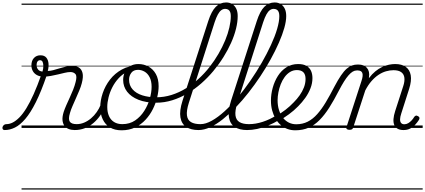

<svg xmlns="http://www.w3.org/2000/svg" viewBox="-175 -1039 3452 1559"><path d="M-137 17Q-148 17 -152.5 9.5Q-157 2 -154.5 -7Q-152 -16 -144 -23.5Q-136 -31 -123 -31Q-98 -31 -72 -44Q-46 -57 -18 -85Q10 -113 39 -160Q68 -207 98.5 -275Q129 -343 161 -434L205 -429Q160 -297 116.5 -210Q73 -123 30.5 -73.5Q-12 -24 -53.5 -3.5Q-95 17 -137 17ZM433 17Q405 17 383 8.5Q361 0 348 -18Q335 -36 332.5 -63.5Q330 -91 342 -130Q350 -154 363 -184Q376 -214 391 -246Q406 -278 419 -311Q432 -344 439 -373Q452 -421 437.5 -437.5Q423 -454 397 -454Q377 -454 351.5 -448Q326 -442 297 -435Q268 -428 238 -422.5Q208 -417 179 -417Q147 -417 124.5 -429.5Q102 -442 91 -463Q80 -484 80 -507Q80 -546 100.5 -568Q121 -590 153 -590Q186 -590 201.5 -570.5Q217 -551 219 -522Q221 -493 213 -463Q234 -463 258 -469.5Q282 -476 308 -484Q334 -492 360.5 -498Q387 -504 413 -504Q443 -504 465 -491Q487 -478 495 -447Q503 -416 489 -363Q482 -335 468.5 -303.5Q455 -272 441 -240Q427 -208 413.5 -177.5Q400 -147 393 -121Q378 -72 391.5 -51.5Q405 -31 448 -31Q458 -31 462 -23.5Q466 -16 464.5 -7Q463 2 455 9.5Q447 17 433 17ZM170 -458Q177 -481 177 -502Q177 -523 171 -536.5Q165 -550 150 -550Q137 -550 129.5 -539.5Q122 -529 122 -510Q122 -490 134 -475Q146 -460 170 -458ZM0 490H568V500H0ZM0 -20H568V0H0ZM0 -505H568V-500H0ZM0 -1010H568V-1000H0Z M431 17Q421 17 416 9.5Q411 2 413 -7Q415 -16 423.5 -23.5Q432 -31 447 -31Q479 -31 508.5 -43.5Q538 -56 564 -78Q590 -100 610 -128.5Q630 -157 642 -187Q646 -198 655 -198.5Q664 -199 671.5 -191.5Q679 -184 675 -174Q662 -135 638.5 -101Q615 -67 583.5 -40Q552 -13 513.5 2Q475 17 431 17ZM567 490V500ZM567 -20V0ZM567 -505V-500ZM567 -1010V-1000Z M812 19Q756 19 717.5 -4.5Q679 -28 659 -70.5Q639 -113 639 -168Q639 -223 659 -282.5Q679 -342 718 -392.5Q757 -443 815 -475Q873 -507 949 -507Q960 -507 961.5 -499Q963 -491 959 -483.5Q955 -476 947 -476Q898 -476 858.5 -456.5Q819 -437 788.5 -404Q758 -371 737.5 -331Q717 -291 706.5 -249Q696 -207 696 -170Q696 -128 710 -96.5Q724 -65 751.5 -48Q779 -31 818 -31Q878 -31 922 -61Q966 -91 996 -138Q1026 -185 1041 -237.5Q1056 -290 1056 -334Q1056 -381 1040 -412Q1024 -443 998.5 -457.5Q973 -472 946 -472Q933 -472 927 -479Q921 -486 922 -495.5Q923 -505 929.5 -512Q936 -519 949 -519Q993 -519 1030.5 -498.5Q1068 -478 1090.5 -438Q1113 -398 1113 -339Q1113 -298 1101.5 -249.5Q1090 -201 1066.5 -153.5Q1043 -106 1007 -67Q971 -28 922.5 -4.5Q874 19 812 19ZM568 490H1169V500H568ZM568 -20H1169V0H568ZM568 -505H1169V-500H568ZM568 -1010H1169V-1000H568Z M1093 -205Q1009 -205 949 -229Q889 -253 857 -294.5Q825 -336 825 -390Q825 -424 839 -453.5Q853 -483 880.5 -501Q908 -519 949 -519Q961 -519 967 -512Q973 -505 972.5 -495.5Q972 -486 965.5 -479Q959 -472 946 -472Q909 -472 891 -447.5Q873 -423 873 -392Q873 -346 901.5 -313.5Q930 -281 980 -265Q1030 -249 1092 -249Q1157 -249 1217.5 -268Q1278 -287 1333 -320.5Q1388 -354 1437 -398.5Q1486 -443 1526.5 -495Q1567 -547 1599 -602Q1631 -657 1653.5 -711.5Q1676 -766 1687.5 -816.5Q1699 -867 1699 -908Q1699 -919 1707.5 -925Q1716 -931 1727 -931Q1738 -931 1746.5 -925Q1755 -919 1755 -908Q1755 -861 1741.5 -806Q1728 -751 1702 -692.5Q1676 -634 1639.5 -575.5Q1603 -517 1557.5 -462.5Q1512 -408 1459 -361.5Q1406 -315 1347 -280Q1288 -245 1224 -225Q1160 -205 1093 -205ZM1169 490H1179V500H1169ZM1169 -20H1179V0H1169ZM1169 -505H1179V-500H1169ZM1169 -1010H1179V-1000H1169Z M1437 17Q1376 17 1337.5 -8Q1299 -33 1290 -86Q1281 -139 1307 -221L1516 -868Q1542 -948 1577 -983.5Q1612 -1019 1661 -1019Q1690 -1019 1711 -1005.5Q1732 -992 1743.5 -968Q1755 -944 1755 -909Q1755 -897 1746.5 -890.5Q1738 -884 1727 -884Q1716 -884 1707.5 -890.5Q1699 -897 1699 -909Q1699 -928 1694 -941Q1689 -954 1678.5 -960.5Q1668 -967 1653 -967Q1636 -967 1621.5 -956Q1607 -945 1594 -921.5Q1581 -898 1568 -859L1358 -203Q1338 -139 1343 -101.5Q1348 -64 1376 -47.5Q1404 -31 1452 -31Q1463 -31 1467 -23.5Q1471 -16 1469 -7Q1467 2 1458.5 9.5Q1450 17 1437 17ZM1179 490H1573V500H1179ZM1179 -20H1573V0H1179ZM1179 -505H1573V-500H1179ZM1179 -1010H1573V-1000H1179Z M1437 17Q1425 17 1421 9.5Q1417 2 1420 -7Q1423 -16 1432 -23.5Q1441 -31 1453 -31Q1495 -31 1545 -59Q1595 -87 1648.5 -135.5Q1702 -184 1755 -247.5Q1808 -311 1858 -383.5Q1908 -456 1950.5 -530Q1993 -604 2025.5 -674.5Q2058 -745 2075.5 -805Q2093 -865 2093 -908Q2093 -921 2101.5 -927.5Q2110 -934 2121 -934Q2132 -934 2140.5 -927.5Q2149 -921 2149 -908Q2149 -867 2133.5 -812Q2118 -757 2089.5 -692Q2061 -627 2023 -558Q1985 -489 1939.5 -420.5Q1894 -352 1843.5 -287.5Q1793 -223 1740 -168Q1687 -113 1634.5 -71Q1582 -29 1532 -6Q1482 17 1437 17ZM1573 490V500ZM1573 -20V0ZM1573 -505V-500ZM1573 -1010V-1000Z M1831 17Q1770 17 1731.5 -8Q1693 -33 1684 -86Q1675 -139 1701 -221L1910 -868Q1936 -948 1971 -983.5Q2006 -1019 2055 -1019Q2084 -1019 2105 -1005.5Q2126 -992 2137.5 -968Q2149 -944 2149 -909Q2149 -897 2140.5 -890.5Q2132 -884 2121 -884Q2110 -884 2101.5 -890.5Q2093 -897 2093 -909Q2093 -928 2088 -941Q2083 -954 2072.5 -960.5Q2062 -967 2047 -967Q2030 -967 2015.5 -956Q2001 -945 1988 -921.5Q1975 -898 1962 -859L1752 -203Q1732 -139 1737 -101.5Q1742 -64 1770 -47.5Q1798 -31 1846 -31Q1857 -31 1861 -23.5Q1865 -16 1863 -7Q1861 2 1852.5 9.5Q1844 17 1831 17ZM1573 490H1967V500H1573ZM1573 -20H1967V0H1573ZM1573 -505H1967V-500H1573ZM1573 -1010H1967V-1000H1573Z M1831 17Q1819 17 1815 9.5Q1811 2 1814 -7Q1817 -16 1826 -23.5Q1835 -31 1847 -31Q1900 -31 1957.5 -49.5Q2015 -68 2069 -102Q2077 -107 2084 -103.5Q2091 -100 2095 -92.5Q2099 -85 2098.5 -77Q2098 -69 2090 -64Q2047 -38 2001.5 -19.5Q1956 -1 1913 8Q1870 17 1831 17ZM1967 490V500ZM1967 -20V0ZM1967 -505V-500ZM1967 -1010V-1000Z M2066 -97Q2106 -119 2143 -147.5Q2180 -176 2210 -208Q2237 -235 2258.5 -265.5Q2280 -296 2293 -329.5Q2306 -363 2306 -398Q2306 -434 2288.5 -452Q2271 -470 2235 -470Q2224 -470 2219.5 -477Q2215 -484 2216.5 -494Q2218 -504 2225.5 -511.5Q2233 -519 2246 -519Q2288 -519 2313.5 -504Q2339 -489 2350.5 -463.5Q2362 -438 2362 -405Q2362 -363 2346 -322Q2330 -281 2304 -244.5Q2278 -208 2246 -176Q2212 -141 2171 -111Q2130 -81 2086 -56ZM1967 490H2411V500H1967ZM1967 -20H2411V0H1967ZM1967 -505H2411V-500H1967ZM1967 -1010H2411V-1000H1967Z M2222 19Q2188 19 2158.5 8Q2129 -3 2104.5 -24Q2080 -45 2062.5 -75Q2045 -105 2035 -142Q2025 -179 2025 -222Q2025 -274 2039.5 -326.5Q2054 -379 2081.5 -422.5Q2109 -466 2150.5 -492.5Q2192 -519 2246 -519Q2255 -519 2258.5 -511.5Q2262 -504 2260 -494Q2258 -484 2251.5 -477Q2245 -470 2236 -470Q2205 -470 2180 -454.5Q2155 -439 2136 -413Q2117 -387 2104.5 -355Q2092 -323 2085.5 -289Q2079 -255 2079 -225Q2079 -181 2090.5 -145Q2102 -109 2122 -83.5Q2142 -58 2169.5 -44Q2197 -30 2230 -30Q2282 -30 2323.5 -51Q2365 -72 2401 -112.5Q2437 -153 2470.5 -209Q2504 -265 2540 -335Q2569 -390 2593.5 -426Q2618 -462 2640 -481Q2662 -500 2683.5 -507.5Q2705 -515 2728 -515Q2740 -515 2744.5 -508Q2749 -501 2748 -491.5Q2747 -482 2740 -474.5Q2733 -467 2722 -467Q2705 -467 2689 -457.5Q2673 -448 2655 -427.5Q2637 -407 2618 -376.5Q2599 -346 2577 -304Q2537 -226 2499 -166Q2461 -106 2420 -64.5Q2379 -23 2331 -2Q2283 19 2222 19ZM2411 490H2536V500H2411ZM2411 -20H2536V0H2411ZM2411 -505H2536V-500H2411ZM2411 -1010H2536V-1000H2411Z M2662 15Q2650 15 2642.5 10Q2635 5 2638 -6L2760 -381Q2775 -426 2767 -446.5Q2759 -467 2729 -467Q2719 -467 2715 -474.5Q2711 -482 2711.5 -491.5Q2712 -501 2718 -508Q2724 -515 2734 -515Q2758 -515 2775.5 -508Q2793 -501 2804.5 -487.5Q2816 -474 2820.5 -455Q2825 -436 2821 -412L2820 -404Q2846 -438 2873 -460Q2900 -482 2928 -495Q2956 -508 2983 -513.5Q3010 -519 3034 -519Q3087 -519 3119.5 -496Q3152 -473 3160 -428Q3168 -383 3147 -317L3083 -117Q3074 -90 3073.5 -70.5Q3073 -51 3082 -40.5Q3091 -30 3108 -30Q3125 -30 3140 -39Q3155 -48 3167.5 -61.5Q3180 -75 3188 -89Q3192 -95 3199.5 -99Q3207 -103 3219 -96Q3230 -90 3231 -82.5Q3232 -75 3227 -66Q3215 -47 3197.5 -27.5Q3180 -8 3156.5 4.5Q3133 17 3102 17Q3073 17 3054 6.5Q3035 -4 3026.5 -24Q3018 -44 3020 -72.5Q3022 -101 3034 -138L3099 -339Q3112 -378 3108.5 -407.5Q3105 -437 3083 -453Q3061 -469 3020 -469Q2990 -469 2959 -460Q2928 -451 2898 -431Q2868 -411 2841 -380Q2814 -349 2791 -305L2693 -4Q2690 6 2683.5 10.5Q2677 15 2662 15ZM2536 490H3257V500H2536ZM2536 -20H3257V0H2536ZM2536 -505H3257V-500H2536ZM2536 -1010H3257V-1000H2536Z"/></svg>

Font: Playwrite RO Guides
Style: Regular
Weight: 400
Designer: Veronika Burian, José Scaglione
Foundry: TypeTogether
Version: Version 1.003